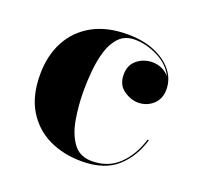

<svg xmlns="http://www.w3.org/2000/svg" viewBox="-92 -571 708 682"><g transform="rotate(20 262.0 -230.0)"><path d="M480 -142.5Q460.5 -74.5 412.8 -32.2Q365 10 280 10Q212 10 157 -16.2Q102 -42.5 69.5 -95.8Q37 -149 37 -230Q37 -301.5 65.8 -355.5Q94.5 -409.5 149 -439.8Q203.5 -470 281.5 -470Q340 -470 384 -451.5Q428 -433 452.5 -402Q477 -371 477 -332.5Q477 -296.5 453.5 -275.5Q430 -254.5 398 -254.5Q370 -254.5 343 -273.5Q316 -292.5 316 -331.5Q316 -367.5 340.8 -387.2Q365.5 -407 398 -407Q417.5 -407 434.8 -399Q452 -391 463 -376Q444.5 -416 400.2 -438.5Q356 -461 312 -461Q275.5 -461 253.5 -438.8Q231.5 -416.5 220.5 -381Q209.5 -345.5 205.8 -305.5Q202 -265.5 202 -230Q202 -173 211 -121Q220 -69 244.2 -36Q268.5 -3 314.5 -3Q375.5 -3 415.8 -41.5Q456 -80 475 -142.5Z"/></g></svg>

Font: Bodoni* 36pt
Style: Bold
Weight: 700
Version: Version 2.3